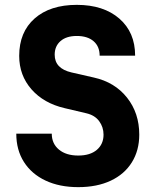

<svg xmlns="http://www.w3.org/2000/svg" viewBox="-20 -760 640 790"><path d="M302 10Q225 10 167.5 -17Q110 -44 78.5 -93.5Q47 -143 47 -210H193Q193 -169 222.5 -144.5Q252 -120 302 -120Q351 -120 378.5 -143.5Q406 -167 406 -206Q406 -237 388 -261.5Q370 -286 335 -294L246 -315Q160 -335 109.5 -392.5Q59 -450 59 -530Q59 -628 122.5 -684Q186 -740 296 -740Q406 -740 471 -683.5Q536 -627 536 -531H390Q390 -569 365 -590.5Q340 -612 296 -612Q253 -612 229 -591Q205 -570 205 -535Q205 -478 274 -462L366 -441Q452 -422 502.5 -358.5Q553 -295 553 -206Q553 -141 522.5 -92Q492 -43 435.5 -16.5Q379 10 302 10Z"/></svg>

Font: JetBrains Mono NL ExtraBold
Style: Regular
Weight: 800
Designer: Philipp Nurullin, Konstantin Bulenkov
Foundry: JetBrains
Version: Version 2.304; ttfautohint (v1.8.4.7-5d5b)